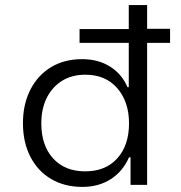

<svg xmlns="http://www.w3.org/2000/svg" viewBox="-20 -725 711 753"><path d="M303 8Q233 8 180.5 -23Q128 -54 99 -110.5Q70 -167 70 -242Q70 -316 99 -373Q128 -430 180 -461.5Q232 -493 302 -493Q365 -493 411.5 -464Q458 -435 480 -383H485V-557H292V-611H485V-705H557V-612H647V-557H557V0H492V-108H486Q462 -53 414.5 -22.5Q367 8 303 8ZM314 -53Q394 -53 440 -104Q486 -155 486 -241Q486 -326 440 -379Q394 -432 315 -432Q261 -432 222.5 -407.5Q184 -383 163 -340.5Q142 -298 142 -241Q142 -155 188 -104Q234 -53 314 -53Z"/></svg>

Font: Nunito Sans 6pt Light
Style: Regular
Weight: 300
Version: Version 3.101;gftools[0.9.27]